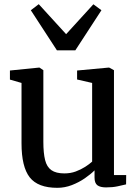

<svg xmlns="http://www.w3.org/2000/svg" viewBox="-20 -888 664 919"><path d="M487.5 9Q460 9 446.2 -1.2Q432.5 -11.5 432.5 -38V-72.5Q414 -54 385.8 -34.5Q357.5 -15 323.8 -2Q290 11 254.5 11Q161.5 11 122.2 -39.2Q83 -89.5 83 -202.5V-491L27.5 -507V-550.5L167 -564.5H169L187.5 -552V-209.5Q187.5 -155.5 195.8 -122.2Q204 -89 226 -73.5Q248 -58 288 -58Q317.5 -58 342.5 -67.2Q367.5 -76.5 387.8 -89.5Q408 -102.5 421 -114.5V-491L349 -507.5V-550.5L500 -564.5H502.5L525.5 -552V-50H584L583.5 -5.5Q566.5 -1.5 542.8 3.8Q519 9 487.5 9ZM252.5 -647 127.5 -839 165.5 -868 296.5 -724.5 427 -867.5 465.5 -839 340.5 -647Z"/></svg>

Font: Merriweather 24pt
Style: Regular
Weight: 400
Designer: Eben Sorkin
Foundry: Eben Sorkin
Version: Version 2.100